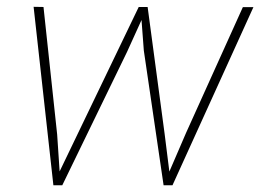

<svg xmlns="http://www.w3.org/2000/svg" viewBox="-20 -549 779 569"><path d="M149.4 -150.4 156.7 -41 391.1 -528.3H417.5L467.8 -152.8L481.9 -40.5L531.2 -154.8L699.7 -527.8H731L491.2 0H464.8L406.2 -399.4L399.4 -489.7L356.4 -395L164.6 0H138.2L79.6 -528.8L108.9 -528.3Z"/></svg>

Font: TypoPRO Roboto
Style: Italic
Weight: 250
Italic angle: -12°
Designer: Google
Version: Version 2.136; 2016